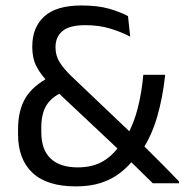

<svg xmlns="http://www.w3.org/2000/svg" viewBox="-20 -670 674 702"><path d="M538.5 0Q529.5 -9 514 -24Q498.5 -39 481.5 -56Q464.5 -73 449.5 -87.2Q434.5 -101.5 427 -109.5L416 -121L174 -348.5L162 -363Q129.5 -396 113.8 -426.2Q98 -456.5 98 -497V-500.5Q98 -570 142 -610Q186 -650 278 -650Q337.5 -650 379.2 -638Q421 -626 448 -611L456 -536Q424 -553 383 -565.5Q342 -578 292.5 -578Q234 -578 208.5 -556.5Q183 -535 183 -498V-495.5Q183 -467 197.8 -443Q212.5 -419 241.5 -391L466.5 -177L486 -155.5Q500.5 -142 515 -127.5Q529.5 -113 544.5 -98Q559.5 -83 574.8 -67.8Q590 -52.5 605 -37Q620 -21.5 634.5 -6.5V0ZM257.5 11.5Q152 11.5 99 -38Q46 -87.5 46 -179V-197.5Q46 -266 72.8 -311.2Q99.5 -356.5 164 -390L207.5 -332.5Q166.5 -313.5 148.8 -283.2Q131 -253 131 -204V-186.5Q131 -123 165 -90.5Q199 -58 264.5 -58Q319.5 -58 357.8 -81Q396 -104 423.5 -147L444.5 -174Q469.5 -219 483.8 -275Q498 -331 504 -396.5H584Q575 -313 554.8 -243.5Q534.5 -174 500 -121.5L478 -98.5Q452.5 -64 421 -39.2Q389.5 -14.5 349.5 -1.5Q309.5 11.5 257.5 11.5Z"/></svg>

Font: Anek Bangla Medium
Style: Regular
Weight: 400
Version: Version 1.003